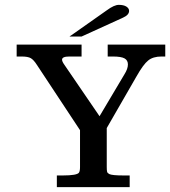

<svg xmlns="http://www.w3.org/2000/svg" viewBox="-20 -773 703 793"><path d="M662.6 -539.6H661.1H660.2H647Q612.3 -539.6 592.3 -523.4Q571.8 -507.3 543 -456.1L420.9 -244.1V-83Q420.9 -69.3 422.4 -63.5Q423.8 -58.1 431.2 -54.2Q442.4 -48.3 491.7 -48.3H513.2H514.6H515.6V-46.9V-45.9V-2.4V-1V0H514.6H513.2H217.3H216.3H214.8V-1V-2.4V-45.9V-46.9V-48.3H216.3H217.3H238.8Q298.3 -48.3 306.2 -60.1Q310.5 -66.4 310.5 -83V-235.4L132.8 -504.4Q119.1 -525.9 107.2 -532.7Q95.2 -539.6 69.3 -539.6H51.3H49.8H48.8V-541V-542V-586.4V-587.9V-588.9H49.8H51.3H314.5H315.4H316.9V-587.9V-586.4V-542V-541V-539.6H315.4H314.5H266.1Q236.3 -539.6 236.3 -526.4Q236.3 -519 245.6 -505.9L391.1 -293L494.1 -466.3Q508.3 -488.8 508.3 -506.8Q508.3 -523.9 494.6 -531.7Q480.5 -539.6 446.3 -539.6H427.2H425.8H424.8V-541V-542V-586.4V-587.9V-588.9H425.8H427.2H660.2H661.1H662.6V-587.9V-586.4V-542V-541ZM471.2 -752.9Q490.2 -752.9 501.5 -746.1Q513.2 -738.8 513.2 -728Q513.2 -711.4 488.3 -700.2L316.9 -622.1H315.9H274.9H271H267.1L270 -624.5L273.4 -626.5L420.4 -730Q452.1 -753.4 471.2 -752.9Z"/></svg>

Font: RIT Rachana
Style: Bold
Weight: 700
Designer: Hussain KH
Version: 1.5.2